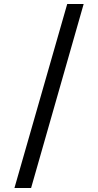

<svg xmlns="http://www.w3.org/2000/svg" viewBox="-20 -812 489 957"><path d="M315 -792H397L135 125H52Z"/></svg>

Font: lbangla85
Style: Book
Weight: 400
Designer: Jelle Bosma - Monotype Design Team
Foundry: Monotype Imaging Inc.
Version: Version 2.003